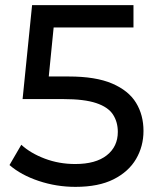

<svg xmlns="http://www.w3.org/2000/svg" viewBox="-20 -720 614 748"><path d="M274 8Q200 8 131 -15Q62 -38 17 -77L63 -156Q99 -123 154.5 -102Q210 -81 273 -81Q353 -81 396 -115Q439 -149 439 -206Q439 -245 420 -274Q401 -303 354.5 -318.5Q308 -334 227 -334H68L105 -700H500V-613H189L170 -422H248Q353 -422 417 -394.5Q481 -367 510 -319.5Q539 -272 539 -210Q539 -150 510 -100.5Q481 -51 422.5 -21.5Q364 8 274 8Z"/></svg>

Font: Montserrat Z Med
Style: Regular
Weight: 500
Designer: Julieta Ulanovsky
Foundry: Julieta Ulanovsky
Version: Version 8.000